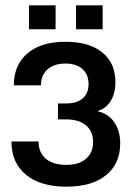

<svg xmlns="http://www.w3.org/2000/svg" viewBox="-20 -689 495 722"><path d="M229 -240H198V-300H229Q269 -300 291 -319Q313 -338 313 -373Q313 -409 290 -429.5Q267 -450 226 -450Q183 -450 158.5 -428Q134 -406 134 -368H32Q32 -445 83.5 -488.5Q135 -532 226 -532Q315 -532 364.5 -492Q414 -452 414 -380Q414 -339 397 -310.5Q380 -282 349 -272V-270Q388 -261 410 -229Q432 -197 432 -150Q432 -73 378.5 -30Q325 13 230 13Q132 13 77.5 -32Q23 -77 23 -157H125Q125 -115 152.5 -92Q180 -69 230 -69Q277 -69 303.5 -92Q330 -115 330 -155Q330 -195 303.5 -217.5Q277 -240 229 -240ZM189 -669V-579H89V-669ZM266 -669H366V-579H266Z"/></svg>

Font: Non Bureau
Style: Regular
Weight: 400
Designer: Jona Saucedo
Foundry: Non Foundry
Version: Version 1.000; ttfautohint (v1.8.4)